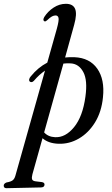

<svg xmlns="http://www.w3.org/2000/svg" viewBox="-118 -746 586 1007"><path d="M60 -322.5Q48.5 -310.5 38.5 -318Q33.5 -322.5 35.2 -330.5Q37 -338.5 43.5 -345.5Q81 -392 130 -417.5L180 -595Q192 -638.5 189 -651.8Q186 -665 173.5 -665Q164.5 -665 154.5 -659.8Q144.5 -654.5 130 -640.5Q126 -637.5 122.8 -635.2Q119.5 -633 116 -634Q111.5 -634.5 110 -640.5Q108.5 -646.5 114 -656.5Q133 -686.5 163.2 -706.2Q193.5 -726 227.5 -726Q264.5 -726 275.8 -699.8Q287 -673.5 271 -616L223.5 -444.5Q247 -447 272.5 -446Q352.5 -442.5 392.2 -385.8Q432 -329 422 -235.5Q414.5 -159.5 380.5 -104.2Q346.5 -49 296 -19.5Q245.5 10 188.5 8Q135.5 6 105 -21L52 168Q47.5 185 50.2 194Q53 203 68.5 205L101.5 209Q115.5 211.5 115.5 221.5Q115.5 236.5 97.5 237L-84 241Q-98.5 241 -98.5 227.5Q-98.5 217 -84 211Q-60.5 207 -51 199.2Q-41.5 191.5 -37 174.5L118 -375.5Q87 -354.5 60 -322.5ZM170.5 -26.5Q225 -23.5 270.5 -79.2Q316 -135 330 -239Q342 -324.5 319.2 -367.5Q296.5 -410.5 254 -413.5Q234 -415 214.5 -412.5L113.5 -51.5Q135 -28 170.5 -26.5Z"/></svg>

Font: Fraunces 144pt Soft
Style: Italic
Weight: 400
Italic angle: -16°
Version: Version 1.000;[b76b70a41]